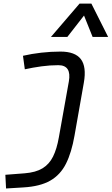

<svg xmlns="http://www.w3.org/2000/svg" viewBox="-20 -815 626 1069"><path d="M13.7 234.4 9.8 158.2 117.2 149.9Q179.2 145 216.8 122.1Q254.4 99.1 275.4 56.6Q296.4 14.2 307.6 -49.8L363.3 -361.3Q379.4 -452.1 304.7 -452.1Q258.3 -452.1 210.7 -445.6Q163.1 -439 118.2 -429.2L107.9 -504.4Q156.2 -515.6 209.7 -521.7Q263.2 -527.8 316.9 -527.8Q398.4 -527.8 430.4 -485.4Q462.4 -442.9 446.8 -354.5L395 -60.5Q378.4 34.7 347.2 96.7Q315.9 158.7 259.5 190.9Q203.1 223.1 109.9 228.5ZM488.8 -794.9 582 -609.4H495.6L447.8 -728.5L355 -609.4H263.7L422.9 -794.9Z"/></svg>

Font: Cascadia Mono PL SemiLight
Style: Italic
Weight: 350
Italic angle: -10°
Monospace: yes
Designer: Aaron Bell
Foundry: Saja Typeworks
Version: Version 2404.023; ttfautohint (v1.8.4)